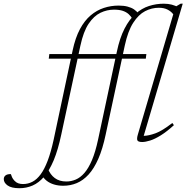

<svg xmlns="http://www.w3.org/2000/svg" viewBox="-195 -740 985 1014"><path d="M62.5 -430 65.5 -454.5H578L575 -430ZM26.5 185.5 58 150.5Q70 182 94.2 200.2Q118.5 218.5 155.5 218.5Q181 218.5 205.2 208.2Q229.5 198 251 173.2Q272.5 148.5 290.8 105.5Q309 62.5 323 -3L422 -466.5Q437.5 -540 462.8 -589Q488 -638 520.8 -667Q553.5 -696 591.5 -708.2Q629.5 -720.5 670.5 -720.5Q682 -720.5 692.2 -719.2Q702.5 -718 712 -715.5Q721.5 -713 731 -709.2Q740.5 -705.5 750.5 -700L725 -700.5L759 -720.5H770L564 -22.5Q590 -23 626 -36Q662 -49 715 -90.5L723.5 -79Q685.5 -44.5 654 -25Q622.5 -5.5 597.8 2.2Q573 10 556 10Q534.5 10 530.5 1Q526.5 -8 533.5 -31L720 -664.5Q709.5 -679 690.5 -689Q671.5 -699 644 -699Q606 -699 571.2 -681Q536.5 -663 508.5 -619.5Q480.5 -576 464 -499.5L363 -29Q347 47 324.2 98.8Q301.5 150.5 272.8 181.8Q244 213 210.5 227Q177 241 139 241Q112 241 90 234.2Q68 227.5 52.2 215.2Q36.5 203 26.5 185.5ZM128.5 -29Q111.5 51.5 88.8 106Q66 160.5 38 193Q10 225.5 -22.8 239.8Q-55.5 254 -92.5 254Q-134.5 254 -154.8 239.5Q-175 225 -175 206Q-175 193.5 -165.5 186.2Q-156 179 -137.5 179.5Q-135.5 186.5 -131.5 195.8Q-127.5 205 -118 215Q-109 224.5 -98 228.2Q-87 232 -73.5 232Q-47 232 -23.8 220Q-0.5 208 19.5 181Q39.5 154 56.8 108.8Q74 63.5 88.5 -3L188.5 -473.5Q203 -541 227.2 -586.2Q251.5 -631.5 283.8 -658.8Q316 -686 353.5 -698.2Q391 -710.5 431.5 -710.5Q458.5 -710.5 478.5 -705.2Q498.5 -700 512.8 -690.5Q527 -681 536.5 -667.5L506 -637.5Q497 -654 484.5 -665.2Q472 -676.5 453.5 -682.8Q435 -689 407 -689Q370 -689 335.5 -672.5Q301 -656 273.2 -614.8Q245.5 -573.5 229.5 -498.5Z"/></svg>

Font: Newsreader ExtraLight
Style: Italic
Weight: 250
Italic angle: -17°
Designer: Hugues Gentile
Foundry: Production Type
Version: Version 1.003